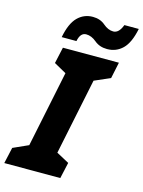

<svg xmlns="http://www.w3.org/2000/svg" viewBox="-167 -1005 808 1083"><g transform="rotate(15 236.5 -463.5)"><path d="M-32 0 -11 -94 78 -134 170 -579 98 -619 119 -714H446L426 -619L334 -579L242 -134L316 -94L295 0ZM97 -770H183Q193 -821 227 -821Q258 -821 287.5 -796Q317 -771 361 -771Q414 -771 451 -807Q488 -843 505 -927H421Q402 -876 369 -876Q339 -876 310 -901Q281 -926 238 -926Q186 -926 149.5 -889.5Q113 -853 97 -770Z"/></g></svg>

Font: Noto Sans Display Extra
Style: Italic
Weight: 800
Italic angle: -12°
Designer: Monotype Design Team
Foundry: Monotype Imaging Inc.
Version: Version 1.900